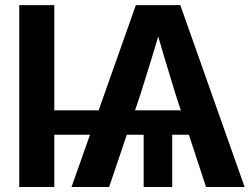

<svg xmlns="http://www.w3.org/2000/svg" viewBox="-20 -748 1004 768"><path d="M197.3 -727.5V0H57.1V-727.5ZM668.9 -257.8V0H554.7V-257.8ZM266.1 0 523.4 -727.5H701.2L958.5 0H804.2L683.1 -368.2Q663.1 -433.6 641.6 -504.6Q620.1 -575.7 593.8 -668.9H632.3Q605.5 -575.7 583.5 -504.6Q561.5 -433.6 541 -368.2L416.5 0ZM152.8 -209V-306.6H800.3V-209Z"/></svg>

Font: Inter Cardless Display
Style: Bold
Weight: 700
Designer: Rasmus Andersson
Foundry: rsms
Version: Version 4.001;git-9221beed3